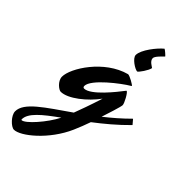

<svg xmlns="http://www.w3.org/2000/svg" viewBox="-376 -603 1022 1022"><g transform="rotate(45 135.0 -92.0)"><path d="M360 -146C318 -104 276 -68 234 -35C243 -62 270 -145 270 -158C270 -172 241 -225 231 -227C229 -226 228 -224 227 -223C201 -189 112 -75 62 -75C56 -75 53 -80 53 -86C53 -136 183 -235 229 -262C229 -262 232 -263 232 -265C232 -269 188 -295 174 -295C32 -257 -66 -101 -66 -37C-66 -4 -28 25 -14 25C40 25 123 -42 170 -107C146 -32 128 17 114 54C-13 143 -112 203 -112 270C-112 301 -69 344 -47 344C2 344 121 248 178 118C191 87 204 56 214 26C269 -16 326 -63 382 -120ZM130 -396C130 -372 181 -339 198 -339C207 -344 237 -386 241 -408C236 -413 206 -426 206 -448C206 -463 236 -490 247 -501C246 -504 220 -527 215 -528C184 -503 130 -435 130 -396ZM-54 279C-56 279 -57 277 -57 275C-57 228 1 181 86 120C51 190 -28 279 -54 279Z"/></g></svg>

Font: Yesteryear
Style: Regular
Weight: 400
Designer: Astigmatic (AOETI)
Foundry: Astigmatic (AOETI)
Version: Version 1.000